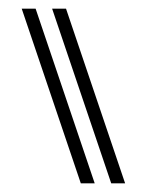

<svg xmlns="http://www.w3.org/2000/svg" viewBox="-20 -422 338 442"><path d="M198 0H166L30 -402H62ZM268 0H236L100 -402H132Z"/></svg>

Font: Zen Tokyo Zoo
Style: Regular
Weight: 400
Designer: Yoshimichi Ohira
Foundry: A-1 Corp ZenFonts
Version: Version 1.002; ttfautohint (v1.8.3)